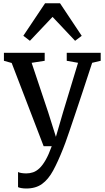

<svg xmlns="http://www.w3.org/2000/svg" viewBox="-20 -869 622 1141"><path d="M136.1 251.2Q120.8 251.2 107.7 248.9Q94.5 246.7 87.2 243.1V153.2Q93.5 157 107.6 159.3Q121.7 161.5 136.5 161.5Q156.9 161.5 176.3 155Q195.7 148.5 214.2 131.2Q232.8 113.9 251.1 82Q269.4 50.2 287.4 0H239.4L49.4 -494.8L3.3 -507.7V-555.3H245.6V-507.7L168 -495.7L266.6 -201L312.2 -56L354.7 -201.9L443.8 -495.8L376.6 -507.7V-555.3H578.4V-507.7L527.7 -495.8Q497.1 -401.6 471.7 -325.2Q446.3 -248.8 426.5 -189.8Q406.7 -130.8 392.3 -88.7Q377.9 -46.6 368.5 -20.7Q359.1 5.2 354.8 15Q324.5 91.6 295.9 144.4Q267.3 197.1 229.9 224.1Q192.6 251.2 136.1 251.2ZM157.8 -626.5 118.7 -656.4 247.8 -849.5H336.8L465.6 -656.1L426.3 -626.5L292.3 -768.6Z"/></svg>

Font: Merriweather Light
Style: Regular
Weight: 300
Designer: Eben Sorkin
Foundry: Eben Sorkin
Version: Version 2.100